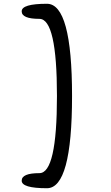

<svg xmlns="http://www.w3.org/2000/svg" viewBox="-20 -820 590 1018"><path d="M95 -760Q95 -800 229 -800Q362 -800 362 -311Q362 178 229 178Q95 178 95 138Q95 98 189 98Q282 98 282 -311Q282 -720 189 -720Q95 -720 95 -760Z"/></svg>

Font: Syne Mono
Style: Regular
Weight: 400
Monospace: yes
Designer: Lucas Descroix
Foundry: Bonjour Monde
Version: Version 2.000; ttfautohint (v1.8.3)